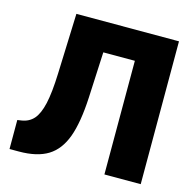

<svg xmlns="http://www.w3.org/2000/svg" viewBox="-104 -812 926 918"><g transform="rotate(15 359.5 -353.5)"><path d="M21.5 -143.6 41 -146.5Q78.1 -151.9 101.1 -177.7Q124 -203.6 136.5 -258.5Q148.9 -313.5 152.3 -408.2L163.1 -707H670.9V0H491.2V-562.5H335L324.2 -335.9Q317.9 -210.9 291.3 -138.4Q264.6 -65.9 211.2 -33Q157.7 0 67.4 0H21.5Z"/></g></svg>

Font: Pretendard GOV Black
Style: Regular
Weight: 900
Designer: Base glyphs from Inter by Rasmus Andersson; Hangeul glyphs from Noto Sans CJK(Source Han Sans) by Jang Soo-young and Kan
Foundry: Kil Hyung-jin
Version: Version 1.309